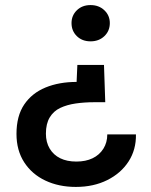

<svg xmlns="http://www.w3.org/2000/svg" viewBox="-20 -553 596 757"><path d="M390 -297 395 -150H352Q313 -150 278.5 -145Q244 -140 217.5 -127.5Q191 -115 176 -90Q161 -65 161 -26Q161 8 176 33Q191 58 217.5 71Q244 84 281 84Q318 84 345 71Q372 58 387.5 33.5Q403 9 403 -23H516Q517 37 487 83.5Q457 130 403 157Q349 184 279 184Q212 184 159 159Q106 134 75.5 87Q45 40 45 -25Q45 -96 75.5 -141Q106 -186 159.5 -208Q213 -230 282 -230L285 -297ZM337 -533Q370 -533 391.5 -512.5Q413 -492 413 -462Q413 -431 391.5 -410.5Q370 -390 337 -390Q304 -390 283 -410.5Q262 -431 262 -462Q262 -492 283 -512.5Q304 -533 337 -533Z"/></svg>

Font: DM Sans 10pt SemiBold
Style: Regular
Weight: 600
Version: Version 4.004;gftools[0.9.30]